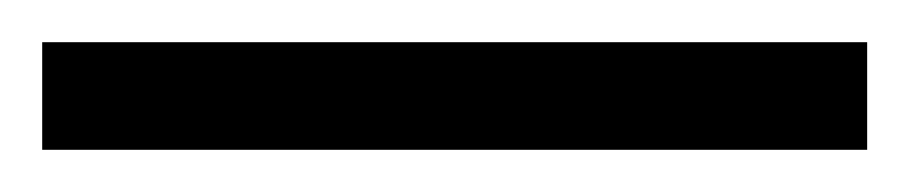

<svg xmlns="http://www.w3.org/2000/svg" viewBox="-24 -831 431 91"><path d="M-4 -760H387V-811H-4Z"/></svg>

Font: Noto Serif Georgian Condensed ExtraLight
Style: Regular
Weight: 200
Width: 3
Designer: Monotype Design Team, Akaki Razmadze
Foundry: Google LLC
Version: Version 2.003